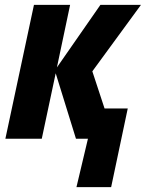

<svg xmlns="http://www.w3.org/2000/svg" viewBox="-20 -568 597 786"><path d="M293 198H435L503 -124H408L358 -276L557 -548H391L213 -292L267 -548H119L2 0H151L208 -268L291 0H340Z"/></svg>

Font: Noto Sans Display SemiCondensed Extra
Style: Italic
Weight: 800
Width: 4
Italic angle: -12°
Designer: Monotype Design Team
Foundry: Monotype Imaging Inc.
Version: Version 1.900